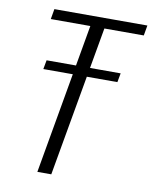

<svg xmlns="http://www.w3.org/2000/svg" viewBox="-78 -734 632 794"><g transform="rotate(10 238.0 -337.5)"><path d="M84 -423H395L402 -461H91ZM133.5 0H192L303.5 -632H469L476.5 -675H86L78.5 -632H244.5Z"/></g></svg>

Font: Anybody SemiCondensed Light
Style: Italic
Weight: 300
Width: 4
Italic angle: -10°
Version: Version 1.113;gftools[0.9.25]